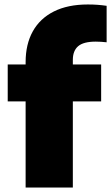

<svg xmlns="http://www.w3.org/2000/svg" viewBox="-20 -838 496 858"><path d="M94.5 0V-560.5Q94.5 -640 126.5 -697.8Q158.5 -755.5 220.8 -786.8Q283 -818 372.5 -818Q396.5 -818 416.2 -816.5Q436 -815 456.5 -812V-649Q443 -650.5 431.8 -651.2Q420.5 -652 408 -652Q353 -652 329.2 -631.5Q305.5 -611 305.5 -570.5V0ZM14.5 -385V-550H432V-385Z"/></svg>

Font: Encode Sans Condensed Thin Black
Style: Regular
Weight: 900
Version: Version 3.002